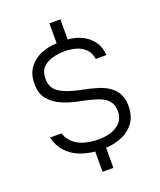

<svg xmlns="http://www.w3.org/2000/svg" viewBox="-175 -955 1003 1203"><g transform="rotate(-20 326.5 -353.0)"><path d="M297 141V6Q241 1 192.5 -19Q144 -39 109.5 -77Q75 -115 61 -173H137Q153 -128 186 -102.5Q219 -77 261 -67.5Q303 -58 346 -58Q389 -58 427.5 -70Q466 -82 491.5 -110Q517 -138 517 -183Q517 -219 502.5 -241.5Q488 -264 464 -278Q440 -292 409 -300Q375 -311 338.5 -318Q302 -325 266.5 -334Q231 -343 199 -358Q149 -379 116.5 -418.5Q84 -458 84 -521Q84 -586 114.5 -628Q145 -670 194.5 -691Q244 -712 302 -714V-847H375V-713Q427 -709 469.5 -688Q512 -667 539 -630Q566 -593 570 -538H499Q492 -581 467 -605.5Q442 -630 406.5 -640Q371 -650 331 -650Q291 -650 251.5 -640Q212 -630 186 -603.5Q160 -577 160 -529Q160 -496 172 -473.5Q184 -451 205.5 -437Q227 -423 253 -413Q299 -396 351.5 -386Q404 -376 453 -361Q494 -348 525 -326.5Q556 -305 573.5 -272.5Q591 -240 591 -195Q591 -126 560.5 -83Q530 -40 480 -18Q430 4 369 7V141Z"/></g></svg>

Font: Onest Light
Style: Regular
Weight: 300
Designer: Dmitri Voloshin, Andrey Kudryavtsev
Foundry: Dmitri Voloshin, Andrey Kudryavtsev
Version: Version 1.000;gftools[0.9.33]